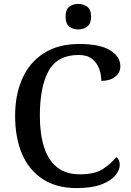

<svg xmlns="http://www.w3.org/2000/svg" viewBox="-20 -948 669 978"><path d="M370 10Q267 10 197 -36Q127 -82 92 -164.5Q57 -247 57 -358Q57 -466 94 -548.5Q131 -631 204 -677.5Q277 -724 384 -724Q490 -724 541.5 -691.5Q593 -659 593 -611Q593 -577 566 -556.5Q539 -536 496 -536Q496 -568 485 -598Q474 -628 449 -648Q424 -668 381 -668Q273 -668 228 -587.5Q183 -507 183 -358Q183 -267 204 -200Q225 -133 270 -96.5Q315 -60 388 -60Q462 -60 504 -87Q546 -114 572 -148Q590 -135 590 -108Q590 -82 567.5 -54.5Q545 -27 496.5 -8.5Q448 10 370 10ZM379 -798Q351 -798 332.5 -813Q314 -828 314 -863Q314 -899 332.5 -913.5Q351 -928 379 -928Q405 -928 424.5 -913.5Q444 -899 444 -863Q444 -828 424.5 -813Q405 -798 379 -798Z"/></svg>

Font: Noto Serif Lao Medium
Style: Regular
Weight: 500
Designer: Monotype Design Team
Foundry: Monotype Imaging Inc.
Version: Version 2.003; ttfautohint (v1.8.4.7-5d5b)